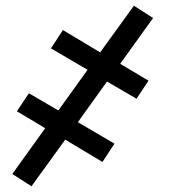

<svg xmlns="http://www.w3.org/2000/svg" viewBox="-20 -488 640 671"><path d="M90 163 23 120 138 -40 39 -99 81 -162 184 -102 286 -244 158 -319 200 -383 330 -305 448 -468 515 -425 400 -265 499 -206 457 -143 354 -203 252 -61 380 14 338 78 208 0Z"/></svg>

Font: Iosevka Etoile
Style: Italic
Weight: 400
Italic angle: -9°
Designer: Belleve Invis
Foundry: Belleve Invis
Version: Version 22.1.2; ttfautohint (v1.8.4)